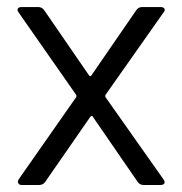

<svg xmlns="http://www.w3.org/2000/svg" viewBox="-20 -526 517 546"><path d="M91.8 0H41Q34.7 0 32 -5.1Q29.3 -10.3 33.2 -16.1L196.8 -250Q198.2 -252.9 196.8 -255.9L33.2 -490.2Q29.8 -495.1 29.8 -497.1Q29.8 -505.9 41 -505.9H88.9Q98.6 -505.9 105 -498L232.9 -312Q238.3 -306.6 240.2 -312L368.2 -498Q374.5 -505.9 383.8 -505.9H437Q445.3 -505.9 447.8 -501Q450.2 -496.1 444.8 -490.2L279.8 -255.9Q278.3 -252.9 279.8 -250L444.8 -16.1Q448.2 -10.7 448.2 -8.8Q448.2 0 437 0H388.2Q378.4 0 372.1 -7.8L244.1 -193.8Q242.2 -199.2 236.8 -193.8L107.9 -7.8Q101.6 0 91.8 0Z"/></svg>

Font: Barlow
Style: Regular
Weight: 400
Designer: Jeremy Tribby
Foundry: Jeremy Tribby
Version: Version 1.101